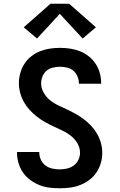

<svg xmlns="http://www.w3.org/2000/svg" viewBox="-20 -999 640 1027"><path d="M299 8Q271 8 243 4.5Q215 1 189.5 -9.5Q164 -20 141 -37Q118 -54 102.5 -77Q87 -100 79 -127Q71 -154 71 -182Q71 -183 71 -184Q71 -185 71 -186H190Q190 -185 190 -184.5Q190 -184 190 -184Q190 -164 198.5 -145Q207 -126 223 -114Q239 -102 259 -97.5Q279 -93 299 -93Q319 -93 338.5 -97.5Q358 -102 374 -113.5Q390 -125 399 -143.5Q408 -162 408 -182Q408 -208 394.5 -231.5Q381 -255 360.5 -271.5Q340 -288 316 -299.5Q292 -311 268 -322Q244 -333 221 -346Q198 -359 177.5 -375Q157 -391 139 -410.5Q121 -430 108 -453Q95 -476 88 -502Q81 -528 81 -554Q81 -581 88.5 -608Q96 -635 110.5 -657.5Q125 -680 147 -697.5Q169 -715 194.5 -725Q220 -735 247 -739Q274 -743 301 -743Q328 -743 355 -739Q382 -735 407.5 -725Q433 -715 454.5 -698Q476 -681 491 -658.5Q506 -636 513.5 -609.5Q521 -583 521 -555Q521 -554 521 -553Q521 -552 521 -551H402Q402 -552 402 -552.5Q402 -553 402 -553Q402 -572 394.5 -590Q387 -608 372.5 -620.5Q358 -633 339 -637.5Q320 -642 301 -642Q282 -642 263 -637.5Q244 -633 229.5 -621Q215 -609 207.5 -590.5Q200 -572 200 -553Q200 -527 213.5 -503.5Q227 -480 247 -463.5Q267 -447 291.5 -435.5Q316 -424 339.5 -413Q363 -402 386 -389Q409 -376 430 -360Q451 -344 469 -324.5Q487 -305 500 -282Q513 -259 520 -233.5Q527 -208 527 -181Q527 -153 519 -126Q511 -99 495.5 -76Q480 -53 457 -36Q434 -19 408 -9Q382 1 354.5 4.5Q327 8 299 8ZM178 -793 107 -853 250 -979H350L493 -853L422 -793L300 -925Z"/></svg>

Font: Iosevka SS04 Extended
Style: Bold
Weight: 700
Width: 7
Monospace: yes
Designer: Belleve Invis
Foundry: Belleve Invis
Version: Version 19.0.0; ttfautohint (v1.8.4)